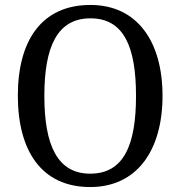

<svg xmlns="http://www.w3.org/2000/svg" viewBox="-20 -745 729 775"><path d="M344 10C532 10 636 -137 636 -358C636 -580 532 -725 345 -725C147 -725 52 -580 52 -359C52 -137 147 10 344 10ZM344 -44C211 -44 159 -160 159 -358C159 -556 211 -671 345 -671C480 -671 529 -556 529 -358C529 -160 480 -44 344 -44Z"/></svg>

Font: Noto Serif Sinhala SemiCondensed
Style: Regular
Weight: 400
Width: 4
Designer: Jelle Bosma - Monotype Design Team
Foundry: Monotype Imaging Inc.
Version: Version 2.007